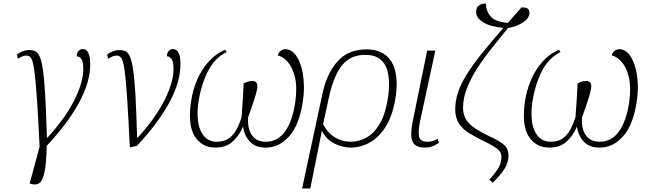

<svg xmlns="http://www.w3.org/2000/svg" viewBox="-20 -821 3672 1081"><path d="M158 215 147 212 203 5Q196 -140 190 -234Q184 -328 178 -383.5Q172 -439 165.5 -466Q159 -493 150 -500.5Q141 -508 129 -508Q116 -508 104.5 -503Q93 -498 81 -490L75 -514Q89 -525 107.5 -532Q126 -539 145 -539Q165 -539 179.5 -532Q194 -525 204.5 -500Q215 -475 222.5 -422Q230 -369 235 -277.5Q240 -186 244 -46H247Q347 -155 398 -256.5Q449 -358 449 -431Q449 -475 437.5 -489.5Q426 -504 412 -504Q412 -524 422.5 -534.5Q433 -545 445 -545Q488 -545 488 -459Q488 -359 425 -243Q362 -127 243 0Q241 94 231.5 143.5Q222 193 204 208Q186 223 158 215Z M583 -514Q597 -525 615.5 -532Q634 -539 653 -539Q673 -539 687.5 -532Q702 -525 712.5 -500Q723 -475 730.5 -422Q738 -369 743 -277.5Q748 -186 752 -46H755Q855 -155 906 -256.5Q957 -358 957 -431Q957 -475 945.5 -489.5Q934 -504 920 -504Q920 -524 930.5 -534.5Q941 -545 953 -545Q996 -545 996 -459Q996 -359 933 -243Q870 -127 751 0L711 9Q704 -137 698 -232Q692 -327 686.5 -383Q681 -439 674 -465.5Q667 -492 658 -500Q649 -508 637 -508Q624 -508 612.5 -503Q601 -498 589 -490Z M1055 -245Q1064 -311 1089.5 -370.5Q1115 -430 1155 -474.5Q1195 -519 1248 -541L1256 -528Q1187 -494 1149 -416.5Q1111 -339 1097 -246Q1083 -141 1111 -82Q1139 -23 1201 -23Q1242 -23 1268.5 -42Q1295 -61 1311.5 -92Q1328 -123 1340 -160Q1343 -202 1346.5 -251.5Q1350 -301 1352 -351Q1375 -365 1399 -365Q1422 -365 1426.5 -351Q1431 -337 1427 -316Q1421 -289 1410.5 -257.5Q1400 -226 1390.5 -199Q1381 -172 1377 -160Q1374 -124 1382.5 -93Q1391 -62 1414 -42.5Q1437 -23 1477 -23Q1544 -23 1586 -82.5Q1628 -142 1643 -250Q1654 -332 1640.5 -387Q1627 -442 1600 -472.5Q1573 -503 1544 -509Q1548 -525 1560 -534.5Q1572 -544 1588 -544Q1615 -544 1637 -520.5Q1659 -497 1672.5 -456.5Q1686 -416 1690 -364.5Q1694 -313 1686 -257Q1667 -121 1610 -55.5Q1553 10 1476 10Q1417 10 1386 -24.5Q1355 -59 1348 -108Q1328 -59 1290.5 -24.5Q1253 10 1193 10Q1118 10 1077.5 -51.5Q1037 -113 1055 -245Z M1794 -287Q1818 -404 1878.5 -473.5Q1939 -543 2044 -543Q2140 -543 2183 -475Q2226 -407 2208 -279Q2194 -180 2156.5 -116Q2119 -52 2066 -21Q2013 10 1954 10Q1910 10 1864.5 -12Q1819 -34 1793 -83H1792L1727 240H1681L1746 -63ZM1956 -23Q2003 -23 2046 -48Q2089 -73 2120.5 -128.5Q2152 -184 2165 -275Q2175 -345 2166.5 -398.5Q2158 -452 2127 -482Q2096 -512 2038 -512Q1974 -512 1934 -480.5Q1894 -449 1870 -394Q1846 -339 1831 -269L1799 -121Q1828 -69 1868 -46Q1908 -23 1956 -23Z M2374 10Q2315 10 2301.5 -27Q2288 -64 2304 -139L2385 -536H2431L2345 -138Q2334 -87 2339 -55Q2344 -23 2386 -23Q2401 -23 2414.5 -26.5Q2428 -30 2444 -39L2451 -17Q2414 10 2374 10Z M2754 208 2735 191Q2759 165 2781 133.5Q2803 102 2803 61Q2803 37 2784.5 21Q2766 5 2719 -19Q2665 -45 2626 -68.5Q2587 -92 2565.5 -123Q2544 -154 2543 -204Q2543 -250 2557 -295.5Q2571 -341 2603 -394Q2635 -447 2687 -512.5Q2739 -578 2814 -664Q2742 -670 2700.5 -695.5Q2659 -721 2661 -756Q2662 -781 2677.5 -791.5Q2693 -802 2716 -801Q2716 -760 2742 -729Q2768 -698 2839 -692Q2857 -713 2876.5 -734.5Q2896 -756 2916 -779Q2945 -780 2953.5 -770Q2962 -760 2961 -748Q2960 -718 2925 -695Q2890 -672 2840 -663Q2794 -607 2749 -550.5Q2704 -494 2667.5 -437.5Q2631 -381 2609 -324.5Q2587 -268 2587 -211Q2588 -177 2602 -151.5Q2616 -126 2648.5 -103Q2681 -80 2735 -54Q2788 -30 2815.5 -7.5Q2843 15 2843 56Q2843 94 2820 130.5Q2797 167 2754 208Z M2935 -245Q2944 -311 2969.5 -370.5Q2995 -430 3035 -474.5Q3075 -519 3128 -541L3136 -528Q3067 -494 3029 -416.5Q2991 -339 2977 -246Q2963 -141 2991 -82Q3019 -23 3081 -23Q3122 -23 3148.5 -42Q3175 -61 3191.5 -92Q3208 -123 3220 -160Q3223 -202 3226.5 -251.5Q3230 -301 3232 -351Q3255 -365 3279 -365Q3302 -365 3306.5 -351Q3311 -337 3307 -316Q3301 -289 3290.5 -257.5Q3280 -226 3270.5 -199Q3261 -172 3257 -160Q3254 -124 3262.5 -93Q3271 -62 3294 -42.5Q3317 -23 3357 -23Q3424 -23 3466 -82.5Q3508 -142 3523 -250Q3534 -332 3520.5 -387Q3507 -442 3480 -472.5Q3453 -503 3424 -509Q3428 -525 3440 -534.5Q3452 -544 3468 -544Q3495 -544 3517 -520.5Q3539 -497 3552.5 -456.5Q3566 -416 3570 -364.5Q3574 -313 3566 -257Q3547 -121 3490 -55.5Q3433 10 3356 10Q3297 10 3266 -24.5Q3235 -59 3228 -108Q3208 -59 3170.5 -24.5Q3133 10 3073 10Q2998 10 2957.5 -51.5Q2917 -113 2935 -245Z"/></svg>

Font: Noto Serif ExtraLight
Style: Italic
Weight: 200
Italic angle: -12°
Designer: Monotype Design Team
Foundry: Monotype Imaging Inc.
Version: Version 2.014; ttfautohint (v1.8.4.7-5d5b)